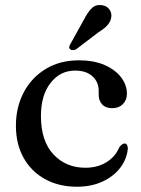

<svg xmlns="http://www.w3.org/2000/svg" viewBox="-20 -716 550 748"><path d="M474.5 -350.5Q474.5 -326.5 458.8 -310.5Q443 -294.5 417.5 -294.5Q392 -294.5 378.2 -309Q364.5 -323.5 364.5 -347V-362Q364.5 -397 340 -419Q315.5 -441 272.5 -441Q214.5 -441 177 -393Q139.5 -345 139.5 -264.5Q139.5 -166.5 188.2 -114.5Q237 -62.5 312.5 -62.5Q360 -62.5 395 -84.2Q430 -106 444.5 -142Q456 -157 465.5 -157Q472 -157 475 -151Q478 -145 478 -137.5Q474.5 -96.5 448.5 -62.5Q422.5 -28.5 379 -8.5Q335.5 11.5 280 11.5Q209.5 11.5 155.8 -18Q102 -47.5 72 -101Q42 -154.5 42 -226.5Q42 -298 72.2 -355.8Q102.5 -413.5 157.8 -447.2Q213 -481 287.5 -481Q345.5 -481 387.2 -462.8Q429 -444.5 451.8 -414.8Q474.5 -385 474.5 -350.5ZM307.5 -640.5Q321.5 -668 337 -683.5Q352.5 -699 375.5 -696Q395.5 -694 405.8 -679.8Q416 -665.5 413.5 -649Q411 -631.5 398.5 -617.8Q386 -604 364 -590.5L276 -523.5Q270.5 -521 264 -520.8Q257.5 -520.5 253.5 -524Q248.5 -528.5 249.8 -534Q251 -539.5 254.5 -545Z"/></svg>

Font: Fraunces 9pt
Style: Regular
Weight: 400
Version: Version 1.000;[b76b70a41]